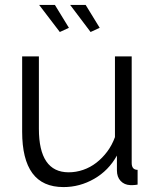

<svg xmlns="http://www.w3.org/2000/svg" viewBox="-20 -750 634 780"><path d="M265 -730H328L385 -637L348 -620ZM139 -730H203L260 -637L223 -620ZM238 10Q153 10 111.5 -46.5Q70 -103 70 -215V-521H138V-227Q138 -50 259 -50Q289 -50 318 -60Q347 -70 371.5 -89Q396 -108 415.5 -134Q435 -160 447 -193V-521H515V-88Q515 -60 539 -60V0Q527 2 519.5 2Q512 2 509 2Q485 1 470 -15Q455 -31 455 -58V-118Q421 -57 362.5 -23.5Q304 10 238 10Z"/></svg>

Font: PTCRaleway
Style: Regular
Weight: 400
Designer: Matt McInerney, Pablo Impallari, Rodrigo Fuenzalida
Foundry: Matt McInerney, Pablo Impallari, Rodrigo Fuenzalida
Version: Version 3.000g; ttfautohint (v1.5) -l 8 -r 28 -G 28 -x 14 -D